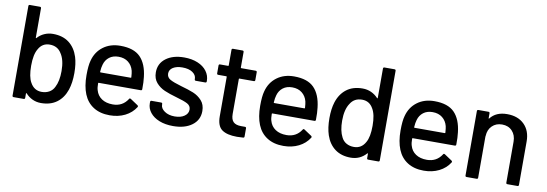

<svg xmlns="http://www.w3.org/2000/svg" viewBox="-54 -1064 4093 1436"><g transform="rotate(10 1992.0 -345.5)"><path d="M495 -256Q495 -182 477 -128Q455 -63 407 -27.5Q359 8 287 8Q252 8 222 -6Q192 -20 170 -45Q168 -47 166.5 -46Q165 -45 165 -43V-10Q165 0 155 0H79Q69 0 69 -10V-690Q69 -700 79 -700H155Q165 -700 165 -690V-467Q165 -465 166.5 -464Q168 -463 170 -465Q192 -490 222.5 -503.5Q253 -517 287 -517Q362 -517 410 -480Q458 -443 479 -377Q495 -326 495 -256ZM398 -254Q398 -339 366 -386Q337 -434 277 -434Q221 -434 193 -383Q167 -340 167 -255Q167 -170 191 -129Q220 -75 278 -75Q310 -75 335 -89Q360 -103 373 -130Q398 -177 398 -254Z M1016 -226Q1016 -216 1006 -216H687Q683 -216 683 -212Q683 -178 689 -160Q700 -120 733.5 -97.5Q767 -75 818 -75Q892 -75 931 -136Q935 -145 945 -139L1002 -101Q1009 -95 1005 -88Q976 -42 925 -16.5Q874 9 809 9Q736 9 685.5 -23Q635 -55 611 -114Q587 -173 587 -257Q587 -330 598 -368Q616 -437 669.5 -477Q723 -517 800 -517Q902 -517 951.5 -466.5Q1001 -416 1012 -318Q1017 -280 1016 -226ZM692 -355Q685 -333 683 -299Q683 -295 687 -295H916Q920 -295 920 -299Q918 -332 914 -348Q904 -387 874.5 -410.5Q845 -434 800 -434Q758 -434 730 -412.5Q702 -391 692 -355Z M1090 -131V-142Q1090 -152 1100 -152H1172Q1182 -152 1182 -142V-137Q1182 -109 1212.5 -88Q1243 -67 1289 -67Q1335 -67 1363 -86.5Q1391 -106 1391 -136Q1391 -165 1364.5 -179.5Q1338 -194 1280 -210Q1223 -226 1185 -242.5Q1147 -259 1120.5 -289.5Q1094 -320 1094 -368Q1094 -435 1146.5 -474.5Q1199 -514 1285 -514Q1343 -514 1387.5 -495.5Q1432 -477 1456.5 -444Q1481 -411 1481 -370V-367Q1481 -357 1471 -357H1400Q1390 -357 1390 -367V-370Q1390 -399 1361.5 -418.5Q1333 -438 1284 -438Q1240 -438 1213 -421Q1186 -404 1186 -375Q1186 -346 1212.5 -331Q1239 -316 1298 -299Q1356 -283 1394 -267.5Q1432 -252 1459.5 -221.5Q1487 -191 1487 -142Q1487 -74 1433 -34Q1379 6 1290 6Q1230 6 1185 -12Q1140 -30 1115 -61.5Q1090 -93 1090 -131Z M1827 -430H1718Q1714 -430 1714 -426V-161Q1714 -119 1733 -100.5Q1752 -82 1792 -82H1821Q1831 -82 1831 -72V-10Q1831 0 1821 0Q1789 2 1775 2Q1699 2 1660.5 -25.5Q1622 -53 1622 -127V-426Q1622 -430 1618 -430H1557Q1547 -430 1547 -440V-499Q1547 -509 1557 -509H1618Q1622 -509 1622 -513V-631Q1622 -641 1632 -641H1704Q1714 -641 1714 -631V-513Q1714 -509 1718 -509H1827Q1837 -509 1837 -499V-440Q1837 -430 1827 -430Z M2335 -226Q2335 -216 2325 -216H2006Q2002 -216 2002 -212Q2002 -178 2008 -160Q2019 -120 2052.5 -97.5Q2086 -75 2137 -75Q2211 -75 2250 -136Q2254 -145 2264 -139L2321 -101Q2328 -95 2324 -88Q2295 -42 2244 -16.5Q2193 9 2128 9Q2055 9 2004.5 -23Q1954 -55 1930 -114Q1906 -173 1906 -257Q1906 -330 1917 -368Q1935 -437 1988.5 -477Q2042 -517 2119 -517Q2221 -517 2270.5 -466.5Q2320 -416 2331 -318Q2336 -280 2335 -226ZM2011 -355Q2004 -333 2002 -299Q2002 -295 2006 -295H2235Q2239 -295 2239 -299Q2237 -332 2233 -348Q2223 -387 2193.5 -410.5Q2164 -434 2119 -434Q2077 -434 2049 -412.5Q2021 -391 2011 -355Z M2772 -700H2848Q2858 -700 2858 -690V-10Q2858 0 2848 0H2772Q2762 0 2762 -10V-43Q2762 -45 2760.5 -46Q2759 -47 2757 -45Q2710 8 2639 8Q2568 8 2520 -27.5Q2472 -63 2450 -128Q2432 -182 2432 -256Q2432 -326 2448 -377Q2469 -443 2517 -480Q2565 -517 2639 -517Q2674 -517 2704 -503.5Q2734 -490 2757 -465Q2759 -463 2760.5 -464Q2762 -465 2762 -467V-690Q2762 -700 2772 -700ZM2760 -255Q2760 -340 2734 -383Q2706 -434 2650 -434Q2590 -434 2561 -386Q2529 -339 2529 -254Q2529 -177 2554 -130Q2567 -103 2592 -89Q2617 -75 2649 -75Q2707 -75 2736 -129Q2760 -170 2760 -255Z M3401 -226Q3401 -216 3391 -216H3072Q3068 -216 3068 -212Q3068 -178 3074 -160Q3085 -120 3118.5 -97.5Q3152 -75 3203 -75Q3277 -75 3316 -136Q3320 -145 3330 -139L3387 -101Q3394 -95 3390 -88Q3361 -42 3310 -16.5Q3259 9 3194 9Q3121 9 3070.5 -23Q3020 -55 2996 -114Q2972 -173 2972 -257Q2972 -330 2983 -368Q3001 -437 3054.5 -477Q3108 -517 3185 -517Q3287 -517 3336.5 -466.5Q3386 -416 3397 -318Q3402 -280 3401 -226ZM3077 -355Q3070 -333 3068 -299Q3068 -295 3072 -295H3301Q3305 -295 3305 -299Q3303 -332 3299 -348Q3289 -387 3259.5 -410.5Q3230 -434 3185 -434Q3143 -434 3115 -412.5Q3087 -391 3077 -355Z M3915 -340V-10Q3915 0 3905 0H3829Q3819 0 3819 -10V-321Q3819 -371 3790 -402Q3761 -433 3713 -433Q3667 -433 3637.5 -404Q3608 -375 3606 -328Q3606 -322 3605 -322V-10Q3605 0 3595 0H3519Q3509 0 3509 -10V-499Q3509 -509 3519 -509H3595Q3605 -509 3605 -499V-462Q3605 -460 3606.5 -459Q3608 -458 3609 -460Q3652 -516 3737 -516Q3819 -516 3867 -468.5Q3915 -421 3915 -340Z"/></g></svg>

Font: BarlowMedium
Style: Regular
Weight: 500
Designer: Jeremy Tribby
Foundry: Tribby Type
Version: Version 1.422